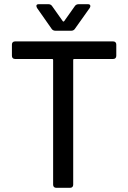

<svg xmlns="http://www.w3.org/2000/svg" viewBox="-20 -898 614 918"><path d="M536 -685V-631Q536 -624 532 -620Q528 -616 521 -616H335Q330 -616 330 -611V-15Q330 -8 326 -4Q322 0 315 0H249Q242 0 238 -4Q234 -8 234 -15V-611Q234 -616 229 -616H52Q45 -616 41 -620Q37 -624 37 -631V-685Q37 -692 41 -696Q45 -700 52 -700H521Q528 -700 532 -696Q536 -692 536 -685ZM227 -760 157 -860Q154 -866 154 -870Q154 -878 166 -878H211Q223 -878 229 -869L280 -797Q281 -795 283 -795Q285 -795 287 -797L338 -869Q344 -878 357 -878H400Q412 -878 412 -869Q412 -865 409 -860L338 -760Q332 -751 320 -751H246Q233 -751 227 -760Z"/></svg>

Font: Barlow_Medium_SS
Style: Regular
Weight: 500
Designer: Jeremy Tribby
Foundry: Jeremy Tribby
Version: Version 1.101 August 23, 2024